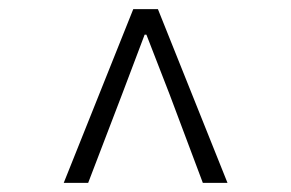

<svg xmlns="http://www.w3.org/2000/svg" viewBox="-20 -690 640 422"><path d="M120.1 -288.1 272.9 -669.9H327.1L480 -288.1H425.8L353 -481.9L301.8 -613.8H297.9L248 -481.9L173.8 -288.1Z"/></svg>

Font: Office Code Pro Light
Style: Regular
Weight: 300
Designer: Nathan Rutzky & Paul D. Hunt
Foundry: Adobe Systems Incorporated
Version: Version 1.004;PS 001.004;hotconv 1.0.70;makeotf.lib2.5.58329